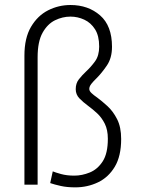

<svg xmlns="http://www.w3.org/2000/svg" viewBox="-20 -756 590 786"><path d="M288 11Q254 11 228.5 5.2Q203 -0.5 185.5 -6.5L196 -54.5Q206.5 -50 230 -43.5Q253.5 -37 284 -37Q316 -37 347.8 -50Q379.5 -63 400.5 -95.5Q421.5 -128 421.5 -188Q421.5 -224.5 409 -249.5Q396.5 -274.5 378 -291.8Q359.5 -309 341 -322.5Q320.5 -337.5 305.2 -353.2Q290 -369 290 -391Q290 -415 303 -431.5Q316 -448 332.5 -463.5Q352 -481.5 369 -504.8Q386 -528 386 -565.5Q386 -609.5 369 -636.2Q352 -663 325 -675.5Q298 -688 268.5 -688Q236 -688 205.2 -673Q174.5 -658 154.2 -621.8Q134 -585.5 134 -521.5V0H80V-528.5Q80 -600.5 107 -646.2Q134 -692 177 -713.8Q220 -735.5 268.5 -735.5Q341 -735.5 389.8 -693Q438.5 -650.5 438.5 -564.5Q438.5 -518.5 417.5 -487.8Q396.5 -457 375.5 -436Q362.5 -423.5 354 -412.8Q345.5 -402 345.5 -392Q345.5 -383.5 354.5 -375Q363.5 -366.5 378 -356.5Q397 -342.5 420 -321.5Q443 -300.5 459.5 -268Q476 -235.5 476 -187Q476 -117 450 -73.5Q424 -30 381 -9.5Q338 11 288 11Z"/></svg>

Font: Trispace SemiCondensed ExtraLight
Style: Regular
Weight: 200
Width: 4
Designer: Tyler Finck
Foundry: Etcetera Type Company
Version: Version 1.210; ttfautohint (v1.8.3)